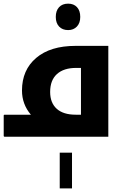

<svg xmlns="http://www.w3.org/2000/svg" viewBox="-30 -745 695 1046"><path d="M411.1 -120.1V-375H384.8Q317.4 -375 280.3 -341.6Q243.2 -308.1 243.2 -244.1Q243.2 -184.6 279.1 -152.3Q314.9 -120.1 382.8 -120.1ZM138.2 -120.1Q89.8 -177.2 89.8 -252Q89.8 -363.8 167 -429.4Q244.1 -495.1 381.8 -495.1H560.1V0H-4.9Q-9.8 0 -9.8 -4.9V-116.2Q-9.8 -120.1 -4.9 -120.1ZM341.3 -581.1Q310.1 -581.1 292 -600.3Q273.9 -619.6 273.9 -652.8Q273.9 -686.5 291.7 -705.8Q309.6 -725.1 341.3 -725.1Q371.6 -725.1 389.4 -706.1Q407.2 -687 407.2 -652.8Q407.2 -619.6 388.9 -600.3Q370.6 -581.1 341.3 -581.1ZM295.4 86.9H362.3V281.2H295.4Z"/></svg>

Font: DroidArabicKufi-Bold
Style: Bold
Weight: 700
Designer: Pascal Zoghbi
Foundry: Ascender Corporation
Version: Version 1.00